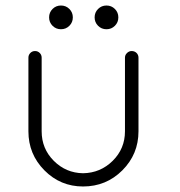

<svg xmlns="http://www.w3.org/2000/svg" viewBox="-20 -676 653 696"><path d="M83 -200Q83 -117 141 -58.5Q199 0 281 0Q365 0 423.5 -58.5Q482 -117 482 -200V-467Q482 -477 475 -484Q468 -491 457 -491Q448 -491 440.5 -484Q433 -477 433 -467V-200Q433 -137 388.5 -93Q344 -49 281 -48Q219 -49 175 -93Q131 -137 131 -200V-467Q131 -477 124 -484Q117 -491 107 -491Q97 -491 90 -484Q83 -477 83 -467ZM170.5 -582.5Q158 -595 158 -613Q158 -631 170.5 -643.5Q183 -656 201 -656Q219 -656 231.5 -643.5Q244 -631 244 -613Q244 -595 231.5 -582.5Q219 -570 201 -570Q183 -570 170.5 -582.5ZM335.5 -582.5Q323 -595 323 -613Q323 -631 335.5 -643.5Q348 -656 366 -656Q384 -656 396.5 -643.5Q409 -631 409 -613Q409 -595 396.5 -582.5Q384 -570 366 -570Q348 -570 335.5 -582.5Z"/></svg>

Font: Quicksand
Style: Regular
Weight: 400
Designer: Andrew Paglinawan
Foundry: Andrew Paglinawan
Version: 1.002